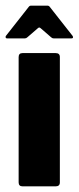

<svg xmlns="http://www.w3.org/2000/svg" viewBox="-26 -660 279 680"><path d="M186 -14Q186 0 171 0H54Q40 0 40 -14V-458Q40 -472 54 -472H171Q186 -472 186 -458ZM-1 -524Q-5 -524 -6 -527Q-7 -530 -5 -533L76 -636Q79 -640 84 -640H142Q147 -640 150 -636L231 -533Q233 -530 232.5 -527Q232 -524 227 -524H164Q159 -524 155 -528L118 -560Q113 -565 108 -560L71 -528Q67 -524 62 -524Z"/></svg>

Font: Glory Thin ExtraBold
Style: Regular
Weight: 800
Version: Version 1.011